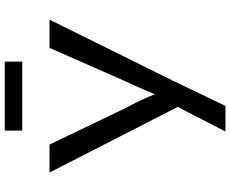

<svg xmlns="http://www.w3.org/2000/svg" viewBox="-102 -656 987 824"><g transform="rotate(-90 392.0 -243.5)"><path d="M240 230 366 -14V65L64 -525H184L343 -194Q366 -152 383 -114Q400 -76 407 -46L388 -43Q400 -73 416.5 -112Q433 -151 455 -198L599 -525H720L459 3L350 230ZM244 -642V-717H540V-642Z"/></g></svg>

Font: Lexend Giga
Style: Regular
Weight: 400
Designer: Bonnie Shaver-Troup, Thomas Jockin
Foundry: Lexend
Version: Version 1.007